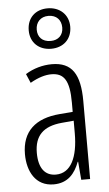

<svg xmlns="http://www.w3.org/2000/svg" viewBox="-56 -837 503 884"><g transform="rotate(-5 195.5 -395.0)"><path d="M199 -613C256 -613 295 -650 295 -707C295 -763 254 -800 198 -800C142 -800 103 -764 103 -706C103 -649 143 -613 199 -613ZM200 -649C160 -649 140 -673 140 -706C140 -740 162 -765 199 -765C236 -765 258 -741 258 -706C258 -671 235 -649 200 -649ZM195 -542C153 -542 110 -530 73 -507L91 -465C129 -487 162 -496 189 -496C248 -496 272 -459 272 -358V-315L211 -310C99 -301 36 -245 36 -140C36 -61 72 10 156 10C222 10 255 -31 275 -84H277L284 0H325V-360C325 -485 288 -542 195 -542ZM217 -269 273 -274V-216C273 -106 240 -34 170 -34C120 -34 91 -70 91 -141C91 -220 131 -261 217 -269Z"/></g></svg>

Font: Noto Sans Thai Looped ExtraCondensed Light
Style: Regular
Weight: 300
Width: 2
Designer: Sasikarn Vongin, Ben Mitchell
Foundry: The Fontpad Ltd
Version: Version 1.001